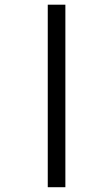

<svg xmlns="http://www.w3.org/2000/svg" viewBox="-20 -719 365 810"><path d="M255.8 70.8H181.5V-699.2H255.8Z"/></svg>

Font: Khula
Style: Regular
Weight: 400
Designer: Erin McLaughlin, Steve Matteson
Version: Version 1.000;PS 1.0;hotconv 1.0.72;makeotf.lib2.5.5900; ttf